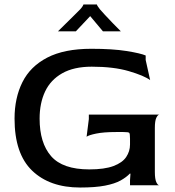

<svg xmlns="http://www.w3.org/2000/svg" viewBox="-20 -828 782 858"><path d="M338 10Q202 10 123.5 -65.5Q45 -141 45 -298Q45 -390 80 -460.5Q115 -531 191 -570.5Q267 -610 388 -610Q483 -610 545.5 -600Q608 -590 631 -580V-560L651 -470Q624 -490 556 -510Q488 -530 390 -530Q310 -530 258 -500.5Q206 -471 181.5 -419Q157 -367 157 -298Q157 -189 208.5 -130Q260 -71 379 -71Q447 -71 487 -86Q527 -101 544 -126.5Q561 -152 561 -182V-208Q561 -231 557.5 -234.5Q554 -238 531 -238H499Q443 -238 409.5 -231Q376 -224 367 -217L377 -296V-316H692Q685 -315 678.5 -301.5Q672 -288 672 -256V-60Q672 -28 678.5 -14Q685 0 692 0H561V-23L563 -51L561 -53Q545 -36 519 -21.5Q493 -7 449.5 1.5Q406 10 338 10ZM239 -688Q254 -703 273 -721.5Q292 -740 310 -758Q328 -776 339 -787Q347 -796 350 -801.5Q353 -807 353 -808H413Q413 -804 426 -787Q432 -780 448 -762.5Q464 -745 483.5 -725Q503 -705 520 -688H440L383 -756L319 -688Z"/></svg>

Font: Red Rose
Style: Regular
Weight: 400
Designer: Jaikishan Patel
Version: Version 2.000; ttfautohint (v1.8.3)